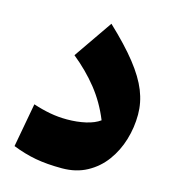

<svg xmlns="http://www.w3.org/2000/svg" viewBox="-95 -685 701 775"><g transform="rotate(15 255.0 -297.5)"><path d="M474.6 -278.3Q474.6 -224.6 459.2 -173.1Q443.8 -121.6 413.3 -80.1Q382.8 -38.6 337.6 -14.2Q292.5 10.3 233.4 10.3Q170.9 10.3 123 1.5Q75.2 -7.3 25.9 -26.9L59.6 -210.4Q96.7 -198.2 130.9 -191.9Q165 -185.5 202.1 -185.5Q244.1 -185.5 280.3 -193.8Q316.4 -202.1 338.4 -218.3Q310.5 -287.1 266.8 -341.8Q223.1 -396.5 164.6 -443.8L275.9 -605Q348.6 -536.6 392.1 -481.4Q435.5 -426.3 455.1 -377.4Q474.6 -328.6 474.6 -278.3Z"/></g></svg>

Font: Pinar DS1 ExtraBold
Style: Regular
Weight: 800
Designer: Amin Abedi
Version: Version 3.000